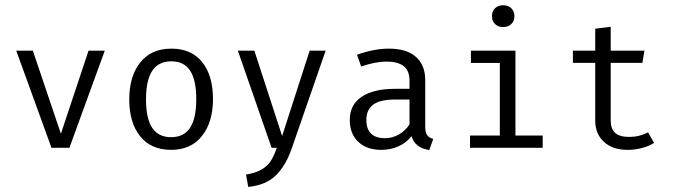

<svg xmlns="http://www.w3.org/2000/svg" viewBox="-20 -569 2595 739"><path d="M247.1 0H178.2L42.5 -374H106.4L214.4 -54.2L320.8 -374H383.3Z M799.8 -187.5Q799.8 -99.6 757.6 -45.9Q715.3 7.8 638.7 7.8Q561.5 7.8 519.5 -44.4Q477.5 -96.7 477.5 -186.5Q477.5 -275.4 519.8 -328.6Q562 -381.8 639.6 -381.8Q716.8 -381.8 758.3 -329.8Q799.8 -277.8 799.8 -187.5ZM542 -186.5Q542 -112.8 565.9 -76.9Q589.8 -41 638.7 -41Q687.5 -41 711.4 -76.9Q735.4 -112.8 735.4 -187.5Q735.4 -261.2 711.7 -297.1Q688 -333 639.6 -333Q590.3 -333 566.2 -296.9Q542 -260.7 542 -186.5Z M1103 2Q1081.1 66.4 1042.7 105Q1004.4 143.6 935.5 150.4L926.8 103Q964.4 96.7 986.8 83.5Q1009.3 70.3 1022 50.8Q1034.7 31.2 1045.4 0H1025.4L895.5 -374H959L1065.9 -45.4L1171.9 -374H1233.4Z M1647.5 -34.2 1632.3 8.3Q1577.6 1 1564 -44.9Q1543.9 -19.5 1513.9 -5.9Q1483.9 7.8 1447.3 7.8Q1391.1 7.8 1358.6 -23.4Q1326.2 -54.7 1326.2 -107.4Q1326.2 -165 1371.3 -196Q1416.5 -227.1 1501 -227.1H1556.2V-257.8Q1556.2 -297.4 1533.4 -314.7Q1510.7 -332 1467.8 -332Q1425.3 -332 1370.1 -313L1354 -358.4Q1419.9 -381.8 1477.1 -381.8Q1545.4 -381.8 1581.1 -349.9Q1616.7 -317.9 1616.7 -261.2V-81.5Q1616.7 -59.6 1623.8 -49.3Q1630.9 -39.1 1647.5 -34.2ZM1556.2 -90.3V-186H1502.4Q1442.9 -186 1416.5 -166.3Q1390.1 -146.5 1390.1 -107.9Q1390.1 -37.1 1461.9 -37.1Q1489.7 -37.1 1514.9 -51.3Q1540 -65.4 1556.2 -90.3Z M1960 -506.8Q1960 -488.3 1948 -476.6Q1936 -464.8 1916 -464.8Q1897 -464.8 1885.3 -476.6Q1873.5 -488.3 1873.5 -506.8Q1873.5 -525.4 1885.3 -537.1Q1897 -548.8 1916 -548.8Q1936 -548.8 1948 -537.1Q1960 -525.4 1960 -506.8ZM1963.9 -47.4H2068.8V0H1789.1V-47.4H1903.8V-326.7H1792.5V-374H1963.9Z M2396.5 7.8Q2337.4 7.8 2304.2 -23.2Q2271 -54.2 2271 -104.5V-327.1H2185.1V-374H2271V-458.5L2330.6 -465.8V-374H2460.4L2452.6 -327.1H2330.6V-105Q2330.6 -73.2 2347.7 -57.6Q2364.7 -42 2402.3 -42Q2440.9 -42 2474.1 -59.6L2497.6 -19Q2478 -6.3 2450.7 0.7Q2423.3 7.8 2396.5 7.8Z"/></svg>

Font: Amiri Typewriter
Style: Regular
Weight: 400
Monospace: yes
Designer: Khaled Hosny
Version: Version 1.1